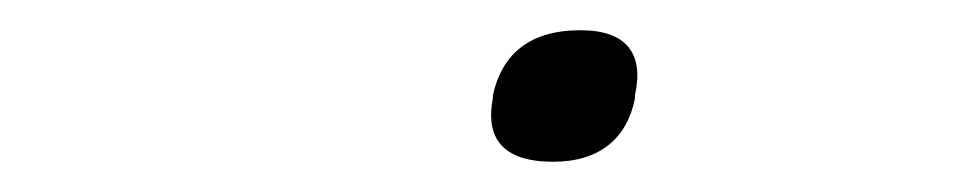

<svg xmlns="http://www.w3.org/2000/svg" viewBox="-20 -314 640 127"><path d="M306 -251V-249C301 -223 312 -207 346 -207C377 -207 395 -223 400 -249V-251C406 -278 395 -294 364 -294C330 -294 312 -278 306 -251Z"/></svg>

Font: LT Wave Mono Light
Style: Italic
Weight: 300
Designer: Daniel Lyons
Version: Version 2.5 (Glyphs App)